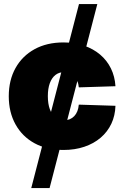

<svg xmlns="http://www.w3.org/2000/svg" viewBox="-20 -748 627 972"><path d="M138.2 204.1 379.9 -727.5H472.7L231 204.1ZM301.3 11.2Q217.3 11.2 155 -22.7Q92.8 -56.6 58.6 -118.2Q24.4 -179.7 24.4 -260.7Q24.4 -342.3 58.6 -403.6Q92.8 -464.8 155 -499Q217.3 -533.2 301.3 -533.2Q357.9 -533.2 405 -517.1Q452.1 -501 486.8 -471.7Q521.5 -442.4 541.5 -401.6Q561.5 -360.8 564.5 -311.5L378.9 -305.7Q377.4 -323.7 371.6 -337.9Q365.7 -352.1 356 -362.1Q346.2 -372.1 333.3 -377.4Q320.3 -382.8 304.7 -382.8Q278.8 -382.8 260.5 -368.4Q242.2 -354 232.2 -326.9Q222.2 -299.8 222.2 -261.2Q222.2 -222.7 232.2 -195.3Q242.2 -168 260.7 -153.6Q279.3 -139.2 304.7 -139.2Q320.3 -139.2 333.3 -144.5Q346.2 -149.9 356 -160.2Q365.7 -170.4 371.6 -185.1Q377.4 -199.7 378.9 -218.3L564.5 -212.4Q563 -162.6 543.7 -121.6Q524.4 -80.6 489.5 -50.8Q454.6 -21 406.7 -4.9Q358.9 11.2 301.3 11.2Z"/></svg>

Font: Inter 28pt Black
Style: Regular
Weight: 900
Designer: Rasmus Andersson
Foundry: rsms
Version: Version 4.001;git-66647c0bb